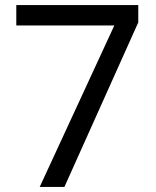

<svg xmlns="http://www.w3.org/2000/svg" viewBox="-20 -734 612 754"><path d="M136 0 429 -634H44V-714H523V-646L233 0Z"/></svg>

Font: Noto Sans Rejang
Style: Regular
Weight: 400
Designer: Monotype Design Team
Foundry: Monotype Imaging Inc.
Version: Version 2.001; ttfautohint (v1.8.4.7-5d5b)